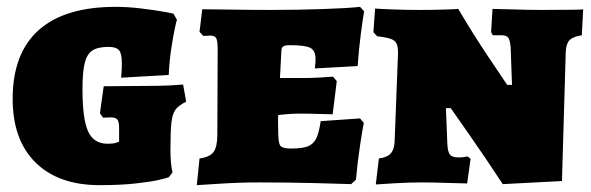

<svg xmlns="http://www.w3.org/2000/svg" viewBox="-20 -533 1728 561"><path d="M17 -244Q17 -377 93 -445Q169 -513 318 -513Q353 -513 390.5 -508.5Q428 -504 454 -499.5Q480 -495 487 -493L497 -475Q495 -470 490.5 -448.5Q486 -427 480.5 -391.5Q475 -356 473 -314L334 -306Q334 -309 335 -320.5Q336 -332 336 -349Q336 -376 328 -386Q320 -396 297 -396Q266 -396 250 -385.5Q234 -375 227.5 -349Q221 -323 221 -272Q221 -185 237.5 -149Q254 -113 294 -113Q310 -113 318 -115.5Q326 -118 328 -119V-160Q328 -177 323 -183.5Q318 -190 304 -190Q295 -190 289 -189.5Q283 -189 281 -189L272 -202L283 -281L412 -282Q449 -282 477.5 -283.5Q506 -285 515 -286L524 -236Q502 -225 493 -213Q484 -201 481 -176Q478 -151 478 -95Q478 -55 484 -29L473 -15Q468 -13 445 -7.5Q422 -2 377 3Q332 8 271 8Q151 8 84 -58Q17 -124 17 -244Z M563 -70Q593 -74 604 -89Q615 -104 615 -139L616 -387Q616 -413 612 -421Q608 -429 595 -429L574 -428L563 -440L571 -506Q592 -506 650.5 -505Q709 -504 774 -504Q849 -504 923 -506.5Q997 -509 1032 -513L1044 -500Q1041 -485 1034.5 -435.5Q1028 -386 1025 -340L900 -333Q900 -336 901 -344Q902 -352 902 -361Q902 -385 887 -393Q872 -401 827 -401Q812 -401 807 -397Q802 -393 802 -382L798 -305H863Q888 -305 915 -306.5Q942 -308 953 -309L964 -296L952 -199Q942 -199 914 -200Q886 -201 855 -201Q838 -201 819 -199.5Q800 -198 793 -197Q792 -186 792.5 -170Q793 -154 793 -146Q793 -116 799 -107.5Q805 -99 829 -99Q862 -99 878.5 -105Q895 -111 903.5 -127.5Q912 -144 917 -179L1032 -187L1043 -174Q1040 -160 1032.5 -111.5Q1025 -63 1020 -8L1006 5Q983 4 902.5 2Q822 0 738 0Q682 0 626.5 3.5Q571 7 555 8Z M1472 -396Q1470 -416 1465 -423Q1460 -430 1445 -430H1420L1415 -439L1419 -507Q1435 -507 1478 -505.5Q1521 -504 1564 -504Q1684 -504 1684 -506L1680 -430Q1654 -426 1644 -415.5Q1634 -405 1633 -381L1622 -4L1449 5Q1397 -74 1353 -137Q1309 -200 1297 -217H1283L1287 -114Q1288 -90 1294.5 -81.5Q1301 -73 1320 -73Q1328 -73 1335.5 -74Q1343 -75 1346 -76L1355 -69L1345 3Q1329 3 1288.5 1.5Q1248 0 1212 0Q1175 0 1132.5 2.5Q1090 5 1078 6L1087 -70Q1111 -73 1121.5 -84.5Q1132 -96 1133 -119L1143 -378Q1143 -397 1138.5 -406Q1134 -415 1121.5 -419.5Q1109 -424 1082 -427L1071 -439L1076 -508Q1087 -507 1126 -505.5Q1165 -504 1206 -504Q1243 -504 1275.5 -505Q1308 -506 1319 -507Q1360 -437 1404.5 -370.5Q1449 -304 1462 -285H1476Z"/></svg>

Font: Alegreya SC Black
Style: Regular
Weight: 900
Designer: Juan Pablo del Peral
Foundry: Huerta Tipografica
Version: Version 2.007; ttfautohint (v1.6)